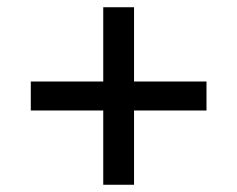

<svg xmlns="http://www.w3.org/2000/svg" viewBox="-20 -520 655 530"><path d="M65 -215H550V-295H65ZM265 -500V-10H350V-500Z"/></svg>

Font: Jost* Book
Style: Regular
Weight: 400
Version: Version 3.000